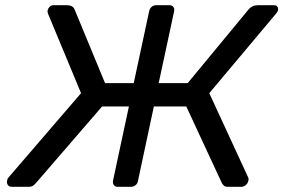

<svg xmlns="http://www.w3.org/2000/svg" viewBox="-20 -720 1092 740"><path d="M1034.9 -700Q1045.5 -700 1049.4 -693.9Q1053.2 -687.8 1051.2 -679.6Q1050.1 -675.1 1043.6 -667L786.6 -360.9L937.2 -34.6Q939.2 -29.6 937.2 -23.6Q935.4 -13.8 927.4 -6.9Q919.4 0 909.6 0H858.9Q847.9 0 842.8 -4.6Q837.8 -9.2 834.9 -14.9L698 -309.6H573L511.6 -22.1Q510.4 -12.6 502.5 -6.3Q494.6 0 484.4 0H434.1Q423.9 0 419.1 -6.3Q414.2 -12.6 415.4 -22.9L476.8 -309.6H373.4L118.9 -14.9Q114.1 -9.2 107.7 -4.6Q101.2 0 90.2 0H25.3Q15.4 0 10.4 -6.9Q5.4 -13.8 7.3 -23.6Q8.3 -26.4 8.9 -29.5Q9.6 -32.6 11.6 -34.6L292.4 -360.9L165.1 -667Q162.3 -674.4 163.4 -679.6Q165.4 -687.8 171.3 -693.9Q177.2 -700 187.8 -700H236.3Q249.2 -700 256.8 -695.8Q264.4 -691.7 267.4 -683.7L384.9 -399.6H495.4L555 -677.1Q557 -687.3 564.5 -693.6Q571.9 -700 582.1 -700H632.4Q642.6 -700 647.9 -693.6Q653.2 -687.3 651.2 -677.1L591.6 -399.6H703.4L938.1 -683.7Q944.9 -691.7 953.8 -695.8Q962.8 -700 975.6 -700Z"/></svg>

Font: Rubik Light
Style: Italic
Weight: 300
Italic angle: -12°
Designer: Hubert and Fischer
Foundry: Hubert and Fischer
Version: Version 2.300;gftools[0.9.30]